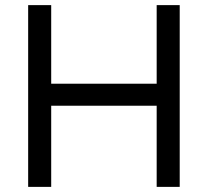

<svg xmlns="http://www.w3.org/2000/svg" viewBox="-20 -730 812 750"><path d="M592 -710H682V0H592V-317H180V0H90V-710H180V-403H592Z"/></svg>

Font: Violet Sans
Style: Regular
Weight: 400
Designer: Calvin Waterman
Foundry: Violet Office
Version: Version 1.013